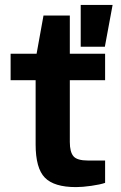

<svg xmlns="http://www.w3.org/2000/svg" viewBox="-20 -744 489 776"><path d="M306.2 -555.2V-724.1H435.1L403.8 -555.2ZM287.1 12.2Q198.7 12.2 161.4 -25.9Q124 -64 124 -160.2V-419.9H22.9V-526.9H127.9L155.8 -681.2H262.2V-526.9H404.8V-419.9H262.2V-169.9Q262.2 -129.9 276.9 -112.5Q291.5 -95.2 335.9 -95.2H404.8V-4.9Q384.8 2 348.9 7.1Q313 12.2 287.1 12.2Z"/></svg>

Font: Archivo Expanded SemiBold
Style: Regular
Weight: 600
Width: 7
Designer: Hector Gatti
Foundry: Omnibus-Type
Version: Version 2.001